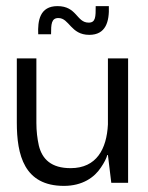

<svg xmlns="http://www.w3.org/2000/svg" viewBox="-20 -598 485 628"><path d="M189 10C250 10 289 -18 310 -50C321 -66 328 -80 331 -91H333L344 0H399V-407H333V-191C329 -111 296 -48 211 -48C148 -48 118 -77 107 -122C102 -145 99 -169 99 -196V-407H35V-197C35 -91 59 10 189 10ZM272 -484C326 -484 338 -527 336 -578H293C293 -543 293 -524 270 -524C230 -524 232 -578 168 -578C110 -578 103 -530 105 -486H147C147 -519 148 -539 171 -539C207 -539 211 -484 272 -484Z"/></svg>

Font: OSH Darker Grotesque Medium
Style: Regular
Weight: 500
Designer: Gabriel Lam
Foundry: TypeRant
Version: Version 1.000;Glyphs 3.1.1 (3148)